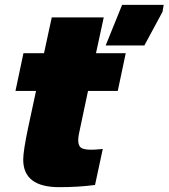

<svg xmlns="http://www.w3.org/2000/svg" viewBox="-20 -760 697 794"><path d="M657 -740 652 -711 577 -572H417L485 -740ZM44 -384 77 -540H162L194 -688H409L377 -540H500L467 -384H344L307 -209Q297 -161 316 -148.5Q335 -136 405 -144L373 5Q304 14 225 14Q76 14 76 -100Q76 -136 97 -235L129 -384Z"/></svg>

Font: Nacelle Black
Style: Italic
Weight: 900
Italic angle: -12°
Designer: Sora Sagano
Foundry: Sora Sagano
Version: Version 1.000;FEAKit 1.0